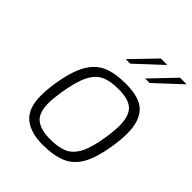

<svg xmlns="http://www.w3.org/2000/svg" viewBox="-214 -892 1025 1025"><g transform="rotate(45 298.5 -380.0)"><path d="M89 -173Q89 -216 97 -270Q114 -376 146 -434Q178 -492 230 -515.5Q282 -539 367 -539Q471 -539 515 -493.5Q559 -448 559 -354Q559 -313 549 -248Q533 -150 502 -95Q471 -40 418 -17Q365 6 281 6Q189 6 139 -36Q89 -78 89 -173ZM491 -259Q500 -316 500 -355Q500 -429 467.5 -460Q435 -491 358 -491Q293 -491 255 -472Q217 -453 193 -403.5Q169 -354 154 -259Q146 -206 146 -175Q146 -99 182.5 -71Q219 -43 289 -43Q351 -43 389.5 -60Q428 -77 452.5 -123.5Q477 -170 491 -259ZM402 -766H451L306 -631H272ZM547 -766H597L452 -631H418Z"/></g></svg>

Font: Exo Light
Style: Italic
Weight: 300
Italic angle: -9°
Designer: Natanael Gama
Foundry: Natanael Gama
Version: Version 1.500; ttfautohint (v1.6)